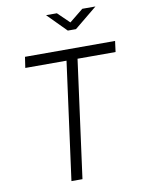

<svg xmlns="http://www.w3.org/2000/svg" viewBox="-99 -997 787 1064"><g transform="rotate(-10 294.0 -465.0)"><path d="M440 -930 362 -867 297 -930H236L340 -825H386L514 -930ZM72 -662H304L215 0H277L366 -662H580L588 -723H81Z"/></g></svg>

Font: United Sans ExtraLight
Style: Italic
Weight: 200
Italic angle: -8°
Designer: Pablo Impallari, Rodrigo Fuenzalida (Modified by Dan O. Williams)
Version: Version 1.000;PS 001.000;hotconv 1.0.88;makeotf.lib2.5.64775